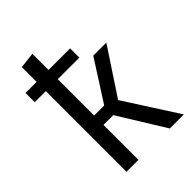

<svg xmlns="http://www.w3.org/2000/svg" viewBox="-216 -852 956 956"><g transform="rotate(-45 262.5 -373.5)"><path d="M326 -282 507 0H408L256 -246H187V0H103V-568H25V-633H103V-737L187 -747V-633H339V-568H187V-312H258L395 -526H487Z"/></g></svg>

Font: FiraGO Book
Style: Regular
Weight: 350
Designer: bBox Type
Foundry: bBox Type GmbH
Version: Version 1.001;PS 001.001;hotconv 1.0.88;makeotf.lib2.5.64775